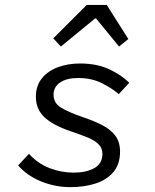

<svg xmlns="http://www.w3.org/2000/svg" viewBox="-20 -760 640 792"><path d="M269.7 12Q228 12 187.4 1.1Q146.8 -9.7 112.6 -29.9Q78.3 -50.1 54.8 -77.5L99.4 -125.6Q135 -86 183.4 -66.9Q231.8 -47.9 283.7 -47.9Q335.4 -47.9 368.9 -66.4Q402.4 -85 402.4 -125.2Q402.4 -148.8 387.1 -164.4Q371.9 -180 343.3 -192.1Q314.7 -204.2 274 -217.7Q198.4 -243 163.2 -276.5Q128 -310 128 -360.4Q128 -406.6 153 -437.1Q178 -467.7 219.2 -482.9Q260.3 -498.1 310.1 -498.1Q380.3 -498.1 431.3 -474Q482.3 -449.8 513.2 -418.6L469.9 -371.8Q439.9 -397.7 398.2 -417.9Q356.6 -438.2 302.2 -438.2Q255.2 -438.2 228.1 -419.9Q200.9 -401.5 200.9 -369.1Q200.9 -335.1 231.8 -316.1Q262.8 -297 321 -277Q366.3 -262 401.2 -244.1Q436.1 -226.2 455.7 -200.2Q475.2 -174.2 475.2 -134.5Q475.2 -82.6 447.7 -50.1Q420.2 -17.7 373.5 -2.8Q326.8 12 269.7 12ZM231.1 -568.1 199.8 -601.8 337.9 -739.7H420.4L509.4 -599L471 -568.1L376.2 -683.9H372.2Z"/></svg>

Font: SourceCodeVF
Style: Italic
Weight: 200
Italic angle: -11°
Monospace: yes
Designer: Paul D. Hunt, Teo Tuominen
Foundry: Adobe
Version: Version 1.026;hotconv 1.1.0;makeotfexe 2.6.0